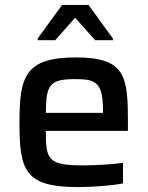

<svg xmlns="http://www.w3.org/2000/svg" viewBox="-20 -751 599 779"><path d="M204 -588 285 -679 366 -588H438V-595L339 -731H232L133 -595V-588ZM499 -220V-254C499 -439 491 -518 289 -518C80 -518 59 -439 59 -254C59 -60 80 8 296 8C359 8 435 2 479 -7V-90C433 -84 366 -80 321 -80C174 -80 166 -102 166 -220ZM286 -430C373 -430 398 -415 398 -296V-293H166C167 -407 180 -430 286 -430Z"/></svg>

Font: Saira UNSAM Medium
Style: Regular
Weight: 500
Designer: Hector Gatti with collaboration of the Omnibus-Type team
Foundry: Omnibus-Type
Version: Version 0.072;PS 000.072;hotconv 1.0.88;makeotf.lib2.5.64775